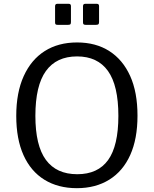

<svg xmlns="http://www.w3.org/2000/svg" viewBox="-20 -974 804 1004"><path d="M382 10Q284 10 212.5 -34Q141 -78 103 -162.5Q65 -247 65 -368Q65 -490 104 -576Q143 -662 214 -707Q285 -752 383 -752Q481 -752 551.5 -707Q622 -662 660.5 -577Q699 -492 699 -369Q699 -248 661 -163.5Q623 -79 551.5 -34.5Q480 10 382 10ZM384 -63Q492 -63 545.5 -137.5Q599 -212 599 -368Q599 -527 544.5 -603Q490 -679 383 -679Q275 -679 220 -602.5Q165 -526 165 -368Q165 -213 220 -138Q275 -63 384 -63ZM351 -942V-859Q351 -850 348 -847Q345 -844 335 -844H282Q273 -844 270.5 -847Q268 -850 268 -857V-941Q268 -954 279 -954H340Q351 -954 351 -942ZM498 -942V-859Q498 -850 494.5 -847Q491 -844 481 -844H429Q420 -844 417 -847Q414 -850 414 -857V-941Q414 -954 425 -954H487Q498 -954 498 -942Z"/></svg>

Font: Libre Franklin
Style: Regular
Weight: 400
Designer: Pablo Impallari, Rodrigo Fuenzalida, Nhung Nguyen
Foundry: Impallari Type
Version: Version 3.000